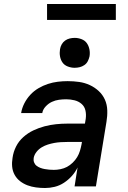

<svg xmlns="http://www.w3.org/2000/svg" viewBox="-20 -935 640 963"><path d="M206 8Q183 8 160.5 5Q138 2 118 -5.5Q98 -13 81 -26Q64 -39 53.5 -58Q43 -77 41 -99Q39 -121 43 -144Q47 -173 60.5 -200Q74 -227 97 -247.5Q120 -268 147.5 -281Q175 -294 203.5 -301.5Q232 -309 261 -312Q290 -315 318 -315H406L410 -339Q413 -361 408.5 -381Q404 -401 389 -414Q374 -427 353.5 -432Q333 -437 312 -437Q294 -437 275.5 -434.5Q257 -432 240 -424Q223 -416 209 -401Q195 -386 192 -368H86Q90 -393 102 -416.5Q114 -440 132 -459.5Q150 -479 173 -492.5Q196 -506 220.5 -514Q245 -522 270 -525Q295 -528 319 -528Q349 -528 377 -524Q405 -520 430 -508.5Q455 -497 475 -478.5Q495 -460 506 -435.5Q517 -411 518 -382Q519 -353 514 -324L461 0H354L369 -95Q358 -72 340.5 -52.5Q323 -33 301 -18.5Q279 -4 254.5 2Q230 8 206 8ZM250 -83Q266 -83 283.5 -86.5Q301 -90 316 -98Q331 -106 344.5 -119Q358 -132 367 -147Q376 -162 381 -178.5Q386 -195 389 -211L391 -223H318Q302 -223 285 -222Q268 -221 252 -218Q236 -215 220 -210Q204 -205 189 -196Q174 -187 163 -173Q152 -159 149 -143Q147 -131 151 -120.5Q155 -110 163.5 -103.5Q172 -97 182.5 -93Q193 -89 204.5 -87Q216 -85 227 -84Q238 -83 250 -83ZM354 -595Q337 -595 320 -601.5Q303 -608 293.5 -621.5Q284 -635 281 -652.5Q278 -670 281 -688Q283 -701 289.5 -712.5Q296 -724 306.5 -731.5Q317 -739 329.5 -742Q342 -745 355 -745Q372 -745 389 -738.5Q406 -732 415.5 -718.5Q425 -705 428.5 -687.5Q432 -670 429 -652Q426 -639 420 -627.5Q414 -616 403 -608.5Q392 -601 379.5 -598Q367 -595 354 -595ZM216 -835V-915H561V-835Z"/></svg>

Font: Iosevka SmBd Ex Obl
Style: Regular
Weight: 600
Width: 7
Italic angle: -9°
Monospace: yes
Designer: Belleve Invis
Foundry: Belleve Invis
Version: Version 32.5.0; ttfautohint (v1.8.4)